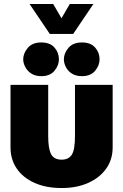

<svg xmlns="http://www.w3.org/2000/svg" viewBox="-20 -928 620 968"><path d="M223 -500V-242Q223 -179 237.5 -151Q252 -123 291 -123Q326 -123 342 -148Q358 -173 358 -242V-500H548V-185Q548 -124 515.5 -78Q483 -32 425 -6Q367 20 291 20Q212 20 154 -6Q96 -32 64.5 -78Q33 -124 33 -185V-500ZM97 -629Q97 -659 120 -686.5Q143 -714 188 -714Q232 -714 254.5 -688.5Q277 -663 277 -629Q277 -598 254.5 -571Q232 -544 188 -544Q158 -544 138 -557Q118 -570 107.5 -590Q97 -610 97 -629ZM302 -629Q302 -659 325 -686.5Q348 -714 393 -714Q437 -714 459.5 -688.5Q482 -663 482 -629Q482 -598 459.5 -571Q437 -544 393 -544Q363 -544 342.5 -557Q322 -570 312 -590Q302 -610 302 -629ZM129 -908H248L290 -836L332 -908H451L349 -757H231Z"/></svg>

Font: Moderustic ExtraBold
Style: Regular
Weight: 800
Designer: Tural Alisoy
Foundry: TAFT Foundry
Version: Version 2.120